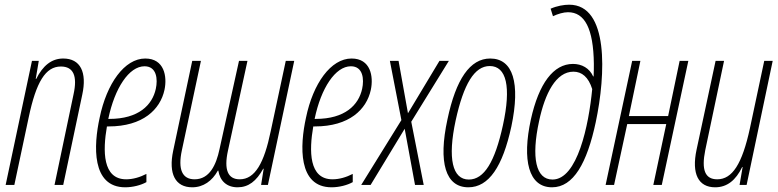

<svg xmlns="http://www.w3.org/2000/svg" viewBox="-20 -787 3312 817"><path d="M4 0H41L102 -287C134 -439 174 -504 239 -504C293 -504 310 -463 293 -386L212 0H249L330 -384C351 -480 322 -538 249 -538C199 -538 162 -507 134 -451H132L145 -528H116Z M513 10C545 10 580 1 603 -12V-47C576 -33 546 -24 517 -24C416 -24 417 -145 435 -249H442C588 -249 662 -321 680 -405C692 -462 679 -538 598 -538C510 -538 434 -432 404 -286C378 -168 369 10 513 10ZM595 -505C647 -505 652 -450 643 -409C628 -340 570 -281 445 -281H441V-282C468 -412 529 -505 595 -505Z M798 10C845 10 883 -17 907 -61H909C916 -17 945 10 991 10C1037 10 1071 -16 1100 -69H1102L1091 0H1120L1232 -528H1196L1132 -229C1104 -93 1065 -24 1000 -24C950 -24 932 -64 950 -146L1033 -528H997L914 -152C900 -86 872 -24 808 -24C756 -24 736 -65 754 -148L835 -528H798L717 -146C696 -47 726 10 798 10Z M1391 10C1423 10 1458 1 1481 -12V-47C1454 -33 1424 -24 1395 -24C1294 -24 1295 -145 1313 -249H1320C1466 -249 1540 -321 1558 -405C1570 -462 1557 -538 1476 -538C1388 -538 1312 -432 1282 -286C1256 -168 1247 10 1391 10ZM1473 -505C1525 -505 1530 -450 1521 -409C1506 -340 1448 -281 1323 -281H1319V-282C1346 -412 1407 -505 1473 -505Z M1517 0H1557L1702 -239L1746 0H1783L1730 -269L1890 -528H1850L1716 -305L1676 -528H1639L1688 -276Z M1973 10C2060 10 2119 -78 2156 -249C2195 -434 2163 -538 2066 -538C1980 -538 1920 -450 1884 -279C1844 -95 1876 10 1973 10ZM1975 -23C1905 -23 1884 -112 1919 -275C1953 -430 1999 -506 2064 -506C2135 -506 2156 -418 2120 -254C2086 -98 2040 -23 1975 -23Z M2329 10C2420 10 2478 -93 2515 -267C2558 -470 2571 -767 2402 -767C2380 -767 2350 -762 2323 -750L2333 -718C2354 -728 2378 -735 2397 -735C2468 -735 2505 -666 2507 -516C2507 -503 2507 -479 2506 -462H2504C2488 -497 2456 -515 2418 -515C2335 -515 2273 -432 2239 -279C2201 -105 2229 10 2329 10ZM2331 -23C2260 -23 2240 -116 2274 -272C2299 -390 2346 -482 2420 -482C2456 -482 2484 -459 2500 -408C2485 -253 2437 -23 2331 -23Z M2557 0H2593L2649 -259H2815L2760 0H2796L2909 -528H2872L2823 -293H2656L2705 -528H2670Z M3023 10C3074 10 3111 -20 3138 -76H3140L3127 0H3157L3268 -528H3232L3171 -241C3138 -89 3096 -24 3032 -24C2980 -24 2964 -64 2981 -148L3061 -528H3025L2944 -150C2922 -47 2952 10 3023 10Z"/></svg>

Font: Noto Sans ExtraCondensed ExtraLight
Style: Italic
Weight: 200
Width: 2
Italic angle: -12°
Designer: Monotype Design Team
Foundry: Monotype Imaging Inc.
Version: Version 2.013